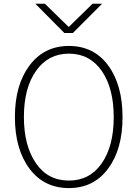

<svg xmlns="http://www.w3.org/2000/svg" viewBox="-20 -962 716 1000"><path d="M57.6 -352.5Q57.6 -519.5 133.8 -621.1Q210 -722.7 338.9 -722.7Q468.8 -722.7 543.5 -621.1Q618.2 -519.5 618.2 -351.6Q618.2 -184.6 543 -83.5Q467.8 17.6 338.9 17.6Q209 17.6 133.3 -84Q57.6 -185.5 57.6 -352.5ZM104.5 -352.5Q104.5 -204.1 166.5 -112.8Q228.5 -21.5 338.9 -21.5Q447.3 -21.5 509.8 -111.3Q572.3 -201.2 572.3 -351.6Q572.3 -502.9 509.8 -592.8Q447.3 -682.6 338.9 -682.6Q231.4 -682.6 168 -593.3Q104.5 -503.9 104.5 -352.5ZM164.1 -942.4H213.9L337.9 -821.3L461.9 -942.4H511.7L359.4 -790H315.4Z"/></svg>

Font: Gothic A1 ExtraLight
Style: Regular
Weight: 275
Designer: HanYang I&C Co.,Ltd.
Foundry: HanYang I&C Co.,Ltd.
Version: Version 2.50